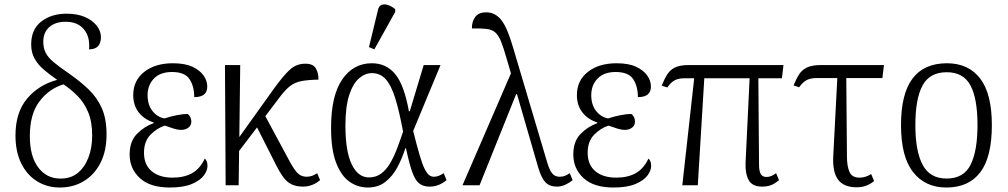

<svg xmlns="http://www.w3.org/2000/svg" viewBox="-20 -826 4494 856"><path d="M247 10Q190 10 145 -18Q100 -46 74.5 -98Q49 -150 49 -222Q49 -325 101 -386.5Q153 -448 235 -470Q203 -492 176.5 -514.5Q150 -537 134.5 -564Q119 -591 119 -628Q119 -695 164 -730Q209 -765 277 -765Q325 -765 359 -750Q393 -735 411.5 -711Q430 -687 430 -661Q430 -606 377 -606Q382 -662 354 -695.5Q326 -729 273 -729Q227 -729 200 -705.5Q173 -682 173 -640Q173 -612 183.5 -591Q194 -570 219 -549Q244 -528 288 -498Q338 -463 375.5 -427Q413 -391 434 -343.5Q455 -296 455 -227Q455 -152 427.5 -99Q400 -46 353 -18Q306 10 247 10ZM248 -30Q294 -29 325.5 -54Q357 -79 374 -123Q391 -167 391 -222Q391 -283 373 -326Q355 -369 325.5 -398.5Q296 -428 263 -450Q198 -430 155.5 -373.5Q113 -317 113 -219Q113 -129 150.5 -79.5Q188 -30 248 -30Z M737 10Q649 10 603.5 -32Q558 -74 558 -137Q558 -196 590.5 -229Q623 -262 665 -277V-280Q622 -294 598 -325.5Q574 -357 574 -402Q574 -467 623 -505.5Q672 -544 751 -544Q804 -544 837.5 -528.5Q871 -513 887.5 -489.5Q904 -466 904 -440Q904 -417 890 -405Q876 -393 846 -393Q846 -441 825 -473Q804 -505 747 -505Q694 -505 666 -475.5Q638 -446 638 -402Q638 -359 659.5 -331.5Q681 -304 713 -298Q741 -307 768.5 -312.5Q796 -318 817 -318Q833 -305 833 -284Q833 -267 820 -257Q807 -247 788 -247Q772 -247 755 -252.5Q738 -258 715 -266Q680 -255 651 -225.5Q622 -196 622 -145Q622 -91 656.5 -62.5Q691 -34 749 -34Q801 -34 836.5 -54Q872 -74 893 -119Q898 -115 901.5 -107Q905 -99 905 -86Q905 -66 889 -44Q873 -22 836 -6Q799 10 737 10Z M986 0 983 -536H1051L1047 -215L1200 -429Q1244 -490 1273 -516Q1302 -542 1341 -542Q1376 -542 1388 -521.5Q1400 -501 1400 -471Q1353 -470 1324 -464.5Q1295 -459 1273.5 -442.5Q1252 -426 1228 -394L1163 -308L1269 -111Q1293 -66 1309 -52Q1325 -38 1347 -38Q1372 -38 1394 -54L1407 -23Q1373 6 1331 6Q1291 6 1265.5 -13Q1240 -32 1212 -88L1126 -258L1046 -153L1044 0Z M1620 10Q1575 10 1538 -16Q1501 -42 1478.5 -100.5Q1456 -159 1456 -256Q1456 -399 1505.5 -471.5Q1555 -544 1638 -544Q1702 -544 1742 -495.5Q1782 -447 1803 -330H1807L1869 -536H1944L1822 -242Q1839 -175 1851 -134Q1863 -93 1873.5 -72.5Q1884 -52 1893.5 -45Q1903 -38 1915 -38Q1926 -38 1937 -42.5Q1948 -47 1958 -54L1971 -23Q1957 -11 1938 -2.5Q1919 6 1895 6Q1866 6 1848 -9Q1830 -24 1817 -61.5Q1804 -99 1790 -165H1787Q1773 -120 1751.5 -80Q1730 -40 1698 -15Q1666 10 1620 10ZM1625 -35Q1657 -35 1680.5 -53Q1704 -71 1721 -101Q1738 -131 1751.5 -167Q1765 -203 1777 -239Q1760 -331 1742 -388.5Q1724 -446 1699.5 -473Q1675 -500 1638 -500Q1608 -500 1581 -477Q1554 -454 1537 -402.5Q1520 -351 1520 -265Q1520 -152 1548 -93.5Q1576 -35 1625 -35ZM1649 -606 1625 -616 1665 -781Q1669 -800 1682 -804.5Q1695 -809 1711.5 -803Q1728 -797 1742 -785V-773Z M2042 0 2258 -499 2239 -564Q2225 -613 2214 -640.5Q2203 -668 2188.5 -681Q2174 -694 2149.5 -697Q2125 -700 2084 -699Q2083 -728 2098 -749.5Q2113 -771 2148 -771Q2187 -771 2214 -738Q2241 -705 2266 -619L2416 -114Q2428 -70 2441 -54Q2454 -38 2474 -38Q2489 -38 2499.5 -42.5Q2510 -47 2520 -54L2533 -23Q2519 -11 2500.5 -2.5Q2482 6 2463 6Q2430 6 2411.5 -13.5Q2393 -33 2379 -81L2285 -406H2281L2118 0Z M2715 10Q2627 10 2581.5 -32Q2536 -74 2536 -137Q2536 -196 2568.5 -229Q2601 -262 2643 -277V-280Q2600 -294 2576 -325.5Q2552 -357 2552 -402Q2552 -467 2601 -505.5Q2650 -544 2729 -544Q2782 -544 2815.5 -528.5Q2849 -513 2865.5 -489.5Q2882 -466 2882 -440Q2882 -417 2868 -405Q2854 -393 2824 -393Q2824 -441 2803 -473Q2782 -505 2725 -505Q2672 -505 2644 -475.5Q2616 -446 2616 -402Q2616 -359 2637.5 -331.5Q2659 -304 2691 -298Q2719 -307 2746.5 -312.5Q2774 -318 2795 -318Q2811 -305 2811 -284Q2811 -267 2798 -257Q2785 -247 2766 -247Q2750 -247 2733 -252.5Q2716 -258 2693 -266Q2658 -255 2629 -225.5Q2600 -196 2600 -145Q2600 -91 2634.5 -62.5Q2669 -34 2727 -34Q2779 -34 2814.5 -54Q2850 -74 2871 -119Q2876 -115 2879.5 -107Q2883 -99 2883 -86Q2883 -66 2867 -44Q2851 -22 2814 -6Q2777 10 2715 10Z M3022 0 3075 -477H3031Q3005 -477 2988 -468Q2971 -459 2955 -436L2930 -444Q2942 -474 2955 -494.5Q2968 -515 2990 -525.5Q3012 -536 3051 -536H3473L3466 -477H3361L3364 -94Q3364 -62 3372 -49.5Q3380 -37 3397 -37Q3409 -37 3419.5 -41.5Q3430 -46 3440 -54L3453 -23Q3432 -5 3414.5 0.5Q3397 6 3378 6Q3334 6 3318 -23Q3302 -52 3304 -101L3322 -477H3120L3091 0Z M3799 9Q3742 9 3716.5 -25Q3691 -59 3695 -131L3713 -478H3622Q3594 -478 3576.5 -469Q3559 -460 3543 -437L3518 -445Q3530 -475 3543 -495Q3556 -515 3578.5 -525.5Q3601 -536 3642 -536H3921L3914 -478H3753L3756 -128Q3756 -86 3767 -60Q3778 -34 3812 -34Q3839 -34 3864 -50L3877 -19Q3862 -6 3842.5 1.5Q3823 9 3799 9Z M4199 10Q4105 10 4051 -58.5Q3997 -127 3997 -268Q3997 -408 4048.5 -476Q4100 -544 4202 -544Q4297 -544 4349.5 -476.5Q4402 -409 4402 -268Q4402 -126 4350.5 -58Q4299 10 4199 10ZM4200 -30Q4277 -30 4307.5 -92Q4338 -154 4338 -268Q4338 -387 4306.5 -445.5Q4275 -504 4201 -504Q4125 -504 4093 -445Q4061 -386 4061 -268Q4061 -152 4093.5 -91Q4126 -30 4200 -30Z"/></svg>

Font: Noto Serif SemiCondensed Light
Style: Regular
Weight: 300
Width: 4
Designer: Monotype Design Team
Foundry: Monotype Imaging Inc.
Version: Version 2.013